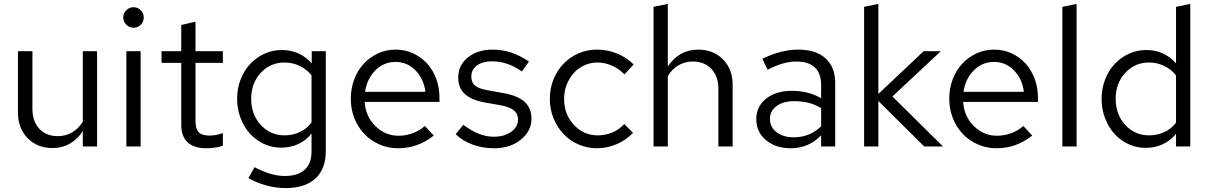

<svg xmlns="http://www.w3.org/2000/svg" viewBox="-20 -750 6189 983"><path d="M146 -488V-194Q146 -129 181 -91Q216 -53 276 -53Q316 -53 349 -72Q382 -91 404 -127V-488H477V0H404V-79Q376 -36 337 -14Q298 8 249 8Q171 8 121.5 -42.5Q72 -93 72 -173V-488Z M664 -608Q642 -608 626.5 -623.5Q611 -639 611 -661Q611 -682 626.5 -697.5Q642 -713 664 -713Q685 -713 700.5 -697.5Q716 -682 716 -661Q716 -639 701 -623.5Q686 -608 664 -608ZM700 -488V0H627V-488Z M908 -110V-428H807V-488H908V-622L981 -639V-488H1121V-428H981V-129Q981 -90 997.5 -73Q1014 -56 1052 -56Q1071 -56 1086 -59Q1101 -62 1121 -69V-4Q1101 3 1079 6Q1057 9 1036 9Q973 9 940.5 -21.5Q908 -52 908 -110Z M1419 6Q1372 6 1330.5 -13.5Q1289 -33 1259 -66.5Q1229 -100 1211.5 -146Q1194 -192 1194 -244Q1194 -296 1211.5 -342Q1229 -388 1260 -421.5Q1291 -455 1333 -474.5Q1375 -494 1423 -494Q1469 -494 1508 -476.5Q1547 -459 1576 -425V-488H1648V25Q1648 115 1594.5 164Q1541 213 1442 213Q1393 213 1343.5 199.5Q1294 186 1252 162L1283 106Q1328 129 1365 140Q1402 151 1439 151Q1505 151 1540 119Q1575 87 1575 26V-66Q1547 -31 1507 -12.5Q1467 6 1419 6ZM1266 -244Q1266 -164 1315 -110.5Q1364 -57 1437 -57Q1480 -57 1516 -74.5Q1552 -92 1575 -123V-364Q1551 -395 1514.5 -412.5Q1478 -430 1437 -430Q1364 -430 1315 -377Q1266 -324 1266 -244Z M2201 -56Q2159 -23 2114 -7Q2069 9 2018 9Q1967 9 1922.5 -10.5Q1878 -30 1845.5 -64Q1813 -98 1794.5 -144.5Q1776 -191 1776 -244Q1776 -297 1793.5 -343.5Q1811 -390 1842 -423.5Q1873 -457 1915 -476.5Q1957 -496 2006 -496Q2054 -496 2095 -477Q2136 -458 2166 -425.5Q2196 -393 2213 -347.5Q2230 -302 2230 -250V-228H1847Q1852 -154 1902 -104.5Q1952 -55 2021 -55Q2059 -55 2094.5 -68.5Q2130 -82 2155 -105ZM2005 -433Q1945 -433 1902 -390Q1859 -347 1849 -280H2158Q2150 -346 2107.5 -389.5Q2065 -433 2005 -433Z M2313 -63 2352 -111Q2395 -79 2432.5 -64.5Q2470 -50 2509 -50Q2562 -50 2597 -75Q2632 -100 2632 -138Q2632 -168 2611 -185Q2590 -202 2544 -211L2464 -225Q2393 -238 2359.5 -269Q2326 -300 2326 -353Q2326 -416 2375.5 -456Q2425 -496 2502 -496Q2552 -496 2597 -481Q2642 -466 2688 -435L2652 -384Q2614 -411 2576 -423.5Q2538 -436 2499 -436Q2451 -436 2422 -415Q2393 -394 2393 -358Q2393 -328 2411.5 -312Q2430 -296 2477 -288L2559 -273Q2632 -260 2666.5 -228Q2701 -196 2701 -142Q2701 -79 2646.5 -35Q2592 9 2511 9Q2451 9 2400 -9.5Q2349 -28 2313 -63Z M3040 -57Q3080 -57 3115.5 -72Q3151 -87 3176 -115L3221 -70Q3186 -33 3137.5 -12Q3089 9 3036 9Q2986 9 2941.5 -10.5Q2897 -30 2865 -64Q2833 -98 2814 -144.5Q2795 -191 2795 -244Q2795 -297 2813.5 -343Q2832 -389 2864.5 -423Q2897 -457 2941 -476.5Q2985 -496 3036 -496Q3090 -496 3139 -476Q3188 -456 3224 -420L3177 -369Q3151 -397 3114 -413.5Q3077 -430 3039 -430Q3003 -430 2971.5 -415.5Q2940 -401 2917.5 -376Q2895 -351 2881.5 -317Q2868 -283 2868 -244Q2868 -165 2918 -111Q2968 -57 3040 -57Z M3326 0V-715L3399 -730V-409Q3427 -452 3466 -474Q3505 -496 3554 -496Q3632 -496 3681.5 -446Q3731 -396 3731 -316V0H3658V-295Q3658 -359 3622.5 -397Q3587 -435 3527 -435Q3487 -435 3454 -416Q3421 -397 3399 -360V0Z M4029 9Q3951 9 3901.5 -32.5Q3852 -74 3852 -140Q3852 -205 3902.5 -245Q3953 -285 4035 -285Q4077 -285 4114.5 -275.5Q4152 -266 4184 -247V-314Q4184 -374 4152 -404.5Q4120 -435 4058 -435Q4024 -435 3988.5 -425Q3953 -415 3910 -393L3883 -449Q3933 -473 3978 -484.5Q4023 -496 4067 -496Q4157 -496 4206.5 -451.5Q4256 -407 4256 -324V0H4184V-57Q4152 -24 4113 -7.5Q4074 9 4029 9ZM3922 -142Q3922 -99 3956 -73Q3990 -47 4044 -47Q4085 -47 4119.5 -61Q4154 -75 4184 -103V-197Q4153 -215 4120 -223.5Q4087 -232 4046 -232Q3990 -232 3956 -207Q3922 -182 3922 -142Z M4404 0V-715L4477 -730V-269L4709 -488H4797L4549 -256L4808 0H4712L4477 -233V0Z M5265 -56Q5223 -23 5178 -7Q5133 9 5082 9Q5031 9 4986.5 -10.5Q4942 -30 4909.5 -64Q4877 -98 4858.5 -144.5Q4840 -191 4840 -244Q4840 -297 4857.5 -343.5Q4875 -390 4906 -423.5Q4937 -457 4979 -476.5Q5021 -496 5070 -496Q5118 -496 5159 -477Q5200 -458 5230 -425.5Q5260 -393 5277 -347.5Q5294 -302 5294 -250V-228H4911Q4916 -154 4966 -104.5Q5016 -55 5085 -55Q5123 -55 5158.5 -68.5Q5194 -82 5219 -105ZM5069 -433Q5009 -433 4966 -390Q4923 -347 4913 -280H5222Q5214 -346 5171.5 -389.5Q5129 -433 5069 -433Z M5492 -730V0H5419V-715Z M6001 0V-65Q5973 -30 5933 -11.5Q5893 7 5845 7Q5798 7 5756.5 -12.5Q5715 -32 5685 -65.5Q5655 -99 5637.5 -145Q5620 -191 5620 -243Q5620 -296 5637.5 -342Q5655 -388 5686 -421.5Q5717 -455 5759 -474.5Q5801 -494 5849 -494Q5894 -494 5933 -476.5Q5972 -459 6001 -426V-715L6074 -730V0ZM5692 -244Q5692 -164 5741 -110.5Q5790 -57 5863 -57Q5906 -57 5942 -74Q5978 -91 6001 -122V-364Q5977 -395 5940.5 -412.5Q5904 -430 5863 -430Q5790 -430 5741 -377Q5692 -324 5692 -244Z"/></svg>

Font: Red Hat Text
Style: Regular
Weight: 400
Designer: Pentagram / MCKL
Foundry: Pentagram / MCKL
Version: Version 1.005; Red Hat Text